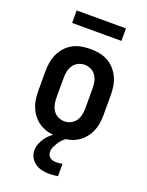

<svg xmlns="http://www.w3.org/2000/svg" viewBox="-170 -791 840 1098"><g transform="rotate(20 250.0 -242.0)"><path d="M250 8Q223 8 195.5 3Q168 -2 144 -15Q120 -28 101.5 -48.5Q83 -69 71.5 -93.5Q60 -118 55.5 -145.5Q51 -173 51 -200V-320Q51 -347 55.5 -374.5Q60 -402 71.5 -426.5Q83 -451 101.5 -471.5Q120 -492 144 -505Q168 -518 195.5 -523Q223 -528 250 -528Q277 -528 304.5 -523Q332 -518 356 -505Q380 -492 398.5 -471.5Q417 -451 428.5 -426.5Q440 -402 444.5 -374.5Q449 -347 449 -320V-200Q449 -173 444.5 -145.5Q440 -118 428.5 -93.5Q417 -69 398.5 -48.5Q380 -28 356 -15Q332 -2 304.5 3Q277 8 250 8ZM250 -88Q270 -88 288.5 -97Q307 -106 318.5 -123Q330 -140 334 -160Q338 -180 338 -200V-320Q338 -340 334 -360Q330 -380 318.5 -397Q307 -414 288.5 -423Q270 -432 250 -432Q230 -432 211.5 -423Q193 -414 181.5 -397Q170 -380 166 -360Q162 -340 162 -320V-200Q162 -180 166 -160Q170 -140 181.5 -123Q193 -106 211.5 -97Q230 -88 250 -88ZM272 224Q249 224 227 219Q205 214 186.5 201.5Q168 189 157 168.5Q146 148 146 126Q146 105 154 85Q162 65 174 48Q186 31 202 17.5Q218 4 237 -7L238 -8H301V0Q287 8 275.5 19.5Q264 31 255.5 44.5Q247 58 240 73Q233 88 233 105Q233 114 237.5 123Q242 132 250 138Q258 144 268 146Q278 148 287 148Q297 148 306 146.5Q315 145 324 144V219Q311 221 298 222.5Q285 224 272 224ZM100 -632V-708H400V-632Z"/></g></svg>

Font: Iosevka Curly
Style: Bold
Weight: 700
Monospace: yes
Designer: Belleve Invis
Foundry: Belleve Invis
Version: Version 22.1.2; ttfautohint (v1.8.4)